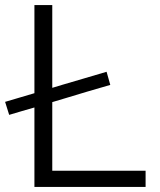

<svg xmlns="http://www.w3.org/2000/svg" viewBox="-31 -733 626 753"><path d="M104 0V-311.5Q80.5 -304.5 55.5 -297.5Q30.5 -290 5 -282.5L-11 -333.5Q19.5 -342.5 48.2 -351Q77 -359.5 104 -367.5V-713H174V-388.5L212 -400Q251.5 -411.5 295.5 -424.5Q339.5 -437.5 387 -451.5L401.5 -400Q354.5 -386.5 310.5 -373.5Q266.5 -360 227.5 -348.5L179 -334L174 -332.5V-63.5H540V0Z"/></svg>

Font: Heraclito Light
Style: Regular
Weight: 300
Designer: Kostas Bartsokas (font) & Cristiano Sobral (main changes)
Foundry: Kostas Bartsokas (font) & Cristiano Sobral (main changes)
Version: Version 1.00;July 8, 2020;FontCreator 13.0.0.2655 64-bit